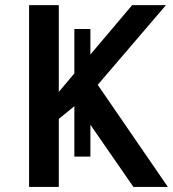

<svg xmlns="http://www.w3.org/2000/svg" viewBox="-20 -734 679 754"><path d="M639.2 0H503.9L335 -244.1V-119.1H272V-316.9L210.9 -267.1V0H94.2V-713.9H210.9V-373L272 -445.8V-620.1H335V-520L499 -713.9H631.8L363.8 -400.9Z"/></svg>

Font: Open Sans Semibold
Style: Regular
Weight: 600
Foundry: Ascender Corporation
Version: Version 1.10; ttfautohint (v1.5.65-e2d9)